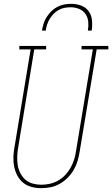

<svg xmlns="http://www.w3.org/2000/svg" viewBox="-20 -975 586 1003"><path d="M195 8Q170 8 145 1.5Q120 -5 101 -20.5Q82 -36 70.5 -58Q59 -80 54 -104.5Q49 -129 50 -155.5Q51 -182 56 -208L140 -717H81V-735H221V-717H159L75 -205Q71 -182 70 -158.5Q69 -135 72.5 -113Q76 -91 86 -71Q96 -51 112.5 -36.5Q129 -22 151 -16Q173 -10 196 -10Q218 -10 240.5 -15Q263 -20 283.5 -31.5Q304 -43 320.5 -60.5Q337 -78 348.5 -98.5Q360 -119 367 -141Q374 -163 377 -185L465 -717H406V-735H546V-717H485L396 -182Q392 -157 385 -133.5Q378 -110 365 -87.5Q352 -65 333 -46Q314 -27 291.5 -14.5Q269 -2 244.5 3Q220 8 195 8ZM199 -815Q202 -833 207.5 -851Q213 -869 223.5 -885.5Q234 -902 248 -916Q262 -930 279.5 -939Q297 -948 315 -951.5Q333 -955 352 -955Q379 -955 403.5 -946Q428 -937 443 -916.5Q458 -896 460.5 -869Q463 -842 459 -815H439Q443 -838 441 -861Q439 -884 426.5 -902Q414 -920 393 -928.5Q372 -937 349 -937Q333 -937 317 -934Q301 -931 286.5 -923Q272 -915 260 -902.5Q248 -890 239.5 -876Q231 -862 226 -846.5Q221 -831 219 -815Z"/></svg>

Font: Iosevka Slab Thin
Style: Italic
Weight: 100
Italic angle: -9°
Monospace: yes
Designer: Belleve Invis
Foundry: Belleve Invis
Version: Version 11.1.1; ttfautohint (v1.8.3)